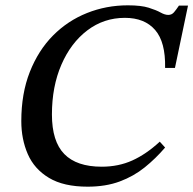

<svg xmlns="http://www.w3.org/2000/svg" viewBox="-20 -690 726 721"><path d="M309 11Q219 11 164 -22Q109 -55 84.5 -111Q60 -167 60 -235Q60 -339 92 -420Q124 -501 179 -556.5Q234 -612 306.5 -641Q379 -670 460 -670Q510 -670 538.5 -661Q567 -652 583 -643Q599 -634 612 -634Q625 -634 633.5 -644Q642 -654 652 -669H686L637 -435H600Q602 -532 562.5 -577.5Q523 -623 449 -623Q370 -623 308 -576Q246 -529 210.5 -447Q175 -365 175 -260Q175 -159 221.5 -111.5Q268 -64 362 -64Q425 -64 477 -87.5Q529 -111 580 -158L600 -136Q565 -95 523.5 -61.5Q482 -28 429.5 -8.5Q377 11 309 11Z"/></svg>

Font: STIX Two Text Medium
Style: Italic
Weight: 500
Italic angle: -12°
Designer: Ross Mills, John Hudson & Paul Hanslow, Tiro Typeworks Ltd; with prior portions MicroPress Inc. and Coen Hoffman, Elsevi
Foundry: Tiro Typeworks Ltd
Version: Version 2.13 b171